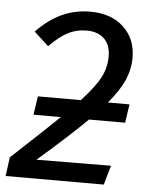

<svg xmlns="http://www.w3.org/2000/svg" viewBox="-50 -721 590 762"><g transform="rotate(5 244.5 -339.5)"><path d="M311 -252Q244 -185 117 -75L414 -77L392 0H1L11 -75Q137 -192 199 -252H90L101 -326H272Q328 -387 347.5 -426Q367 -465 367 -508Q367 -554 341.5 -578.5Q316 -603 272 -603Q230 -603 196 -585Q162 -567 124 -528L66 -581Q114 -631 166.5 -655Q219 -679 279 -679Q363 -679 412.5 -632.5Q462 -586 462 -511Q462 -466 443.5 -423Q425 -380 380 -326H466L455 -252Z"/></g></svg>

Font: FiraGO
Style: Italic
Weight: 400
Italic angle: -8°
Designer: bBox Type GmbH
Foundry: bBox Type GmbH
Version: Version 1.001